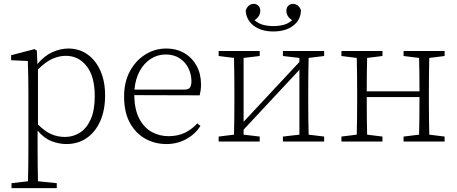

<svg xmlns="http://www.w3.org/2000/svg" viewBox="-20 -738 2383 1001"><path d="M323 -447Q289 -447 253.5 -431.5Q218 -416 178 -376V-89Q214 -53 247.5 -38.5Q281 -24 319 -24Q361 -24 396 -46Q431 -68 452.5 -115Q474 -162 474 -237Q474 -340 431.5 -393.5Q389 -447 323 -447ZM326 13Q289 13 250 -1.5Q211 -16 176 -57V32Q176 71 176.5 118.5Q177 166 178 207L276 217V243H40V217L126 207Q127 167 127.5 119.5Q128 72 128 33V-256Q128 -351 125 -420L38 -424V-450L160 -482L172 -474L175 -404Q212 -448 254 -466.5Q296 -485 336 -485Q393 -485 436 -454.5Q479 -424 503.5 -369Q528 -314 528 -241Q528 -164 502.5 -106.5Q477 -49 431.5 -18Q386 13 326 13Z M844 -454Q802 -454 766.5 -431.5Q731 -409 708.5 -368Q686 -327 681 -271H942Q963 -271 970.5 -282Q978 -293 978 -315Q978 -351 962 -383Q946 -415 916 -434.5Q886 -454 844 -454ZM848 13Q788 13 738 -14.5Q688 -42 657.5 -97Q627 -152 627 -235Q627 -311 657.5 -367Q688 -423 738 -454Q788 -485 846 -485Q901 -485 942 -460.5Q983 -436 1005.5 -394Q1028 -352 1028 -298Q1028 -280 1026 -266Q1024 -252 1021 -241L680 -242Q681 -168 705.5 -120.5Q730 -73 770.5 -50.5Q811 -28 859 -28Q907 -28 944 -46Q981 -64 1009 -95L1025 -81Q997 -38 950.5 -12.5Q904 13 848 13Z M1455 -446V-472H1670V-446L1589 -436Q1588 -398 1587.5 -348.5Q1587 -299 1587 -262V-210Q1587 -173 1587.5 -123.5Q1588 -74 1589 -36L1670 -26V0H1455V-26L1541 -36V-374L1250 -62V-36L1334 -26V0H1120V-26L1200 -36Q1201 -74 1201.5 -123.5Q1202 -173 1202 -210V-262Q1202 -299 1201.5 -348.5Q1201 -398 1200 -436L1120 -446V-472H1334V-446L1250 -436V-103L1541 -415V-436ZM1405 -574Q1341 -574 1302 -604.5Q1263 -635 1261 -684Q1266 -698 1276 -707.5Q1286 -717 1302 -718Q1316 -718 1326.5 -708.5Q1337 -699 1337 -682Q1337 -652 1307 -633Q1327 -615 1352 -608.5Q1377 -602 1405 -602Q1433 -602 1458.5 -608.5Q1484 -615 1503 -633Q1473 -652 1473 -682Q1473 -699 1483.5 -708.5Q1494 -718 1508 -718Q1524 -717 1534.5 -707.5Q1545 -698 1549 -684Q1548 -635 1509 -604.5Q1470 -574 1405 -574Z M2084 -446V-472H2298V-446L2218 -436Q2217 -398 2216.5 -348.5Q2216 -299 2216 -262V-210Q2216 -173 2216.5 -123.5Q2217 -74 2218 -36L2298 -26V0H2084V-26L2165 -36Q2166 -75 2166.5 -129Q2167 -183 2167 -232H1892Q1892 -180 1892.5 -127Q1893 -74 1894 -36L1974 -26V0H1760V-26L1840 -36Q1841 -74 1841.5 -123.5Q1842 -173 1842 -210V-262Q1842 -299 1841.5 -348.5Q1841 -398 1840 -436L1760 -446V-472H1974V-446L1894 -436Q1893 -399 1892.5 -350.5Q1892 -302 1892 -262H2167Q2167 -303 2166.5 -351Q2166 -399 2165 -436Z"/></svg>

Font: Source Serif Pro Light
Style: Regular
Weight: 300
Designer: Frank Grießhammer
Foundry: Adobe Systems Incorporated
Version: Version 3.001;hotconv 1.0.111;makeotfexe 2.5.65597